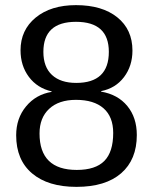

<svg xmlns="http://www.w3.org/2000/svg" viewBox="-20 -718 596 748"><path d="M513 -192Q513 -96 452 -43Q391 10 278 10Q167 10 105 -42.5Q43 -95 43 -191Q43 -257 81.5 -303.5Q120 -350 181 -360V-362Q125 -375 92.5 -418.5Q60 -462 60 -522Q60 -601 119 -649.5Q178 -698 276 -698Q378 -698 437 -650.5Q496 -603 496 -521Q496 -461 463 -417.5Q430 -374 374 -363V-361Q439 -350 476 -305Q513 -260 513 -192ZM404 -516Q404 -633 276 -633Q149 -633 149 -516Q149 -457 182.5 -426Q216 -395 277 -395Q404 -395 404 -516ZM421 -200Q421 -263 383.5 -296Q346 -329 276 -329Q209 -329 171.5 -294Q134 -259 134 -198Q134 -56 279 -56Q352 -56 386.5 -91Q421 -126 421 -200Z"/></svg>

Font: Libra Sans
Style: Regular
Weight: 400
Foundry: Context Ltd
Version: Version 1.002